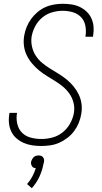

<svg xmlns="http://www.w3.org/2000/svg" viewBox="-20 -763 540 1014"><path d="M198 8Q173 8 150 4.5Q127 1 106 -8Q85 -17 67.5 -32Q50 -47 40 -67.5Q30 -88 27.5 -111.5Q25 -135 29 -159L30 -167H70L69 -161Q65 -133 72 -106Q79 -79 97.5 -61Q116 -43 143 -36Q170 -29 199 -29Q227 -29 256 -36.5Q285 -44 309.5 -63Q334 -82 349.5 -109.5Q365 -137 370 -165Q375 -193 368.5 -219.5Q362 -246 347.5 -267Q333 -288 313.5 -304.5Q294 -321 272 -334.5Q250 -348 228 -361.5Q206 -375 186 -391.5Q166 -408 149.5 -427.5Q133 -447 121.5 -470.5Q110 -494 106.5 -521Q103 -548 108 -576Q112 -599 121 -621Q130 -643 144.5 -663Q159 -683 178 -699Q197 -715 219 -725Q241 -735 265 -739Q289 -743 311 -743Q335 -743 358 -739.5Q381 -736 401 -726.5Q421 -717 437 -702Q453 -687 462.5 -666.5Q472 -646 474 -623Q476 -600 472 -576L471 -569H431L432 -575Q436 -602 430.5 -628.5Q425 -655 407.5 -673Q390 -691 364.5 -698.5Q339 -706 311 -706Q284 -706 255.5 -698Q227 -690 203.5 -670.5Q180 -651 166 -624.5Q152 -598 147 -570Q143 -543 149 -516.5Q155 -490 169 -468.5Q183 -447 203 -430.5Q223 -414 245 -400.5Q267 -387 289 -373.5Q311 -360 331 -344Q351 -328 367.5 -308Q384 -288 395.5 -264.5Q407 -241 410.5 -214.5Q414 -188 409 -160Q405 -136 395.5 -113Q386 -90 371 -70Q356 -50 335.5 -34.5Q315 -19 292.5 -9Q270 1 245.5 4.5Q221 8 198 8ZM148 231 123 209Q139 191 150.5 169.5Q162 148 169 125Q163 125 157.5 122.5Q152 120 149 115Q146 110 144.5 104Q143 98 144 92Q146 85 149.5 78.5Q153 72 158 67Q163 62 170 60Q177 58 184 58Q191 58 197 60Q203 62 207 67Q211 72 212.5 78.5Q214 85 212 92V94L209 105Q203 138 188 170.5Q173 203 148 231Z"/></svg>

Font: Iosevka Curly Extralight
Style: Italic
Weight: 200
Italic angle: -9°
Monospace: yes
Designer: Belleve Invis
Foundry: Belleve Invis
Version: Version 22.1.2; ttfautohint (v1.8.4)